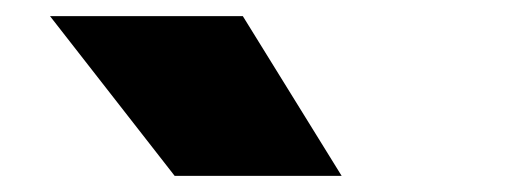

<svg xmlns="http://www.w3.org/2000/svg" viewBox="-20 -828 640 238"><path d="M196.5 -610 42 -808H281L403.5 -610Z"/></svg>

Font: Encode Sans Semi Expanded Black
Style: Regular
Weight: 900
Width: 6
Designer: Multiple Designers
Foundry: Impallari Type
Version: Version 3.000; ttfautohint (v1.8.3) -l 8 -r 50 -G 200 -x 14 